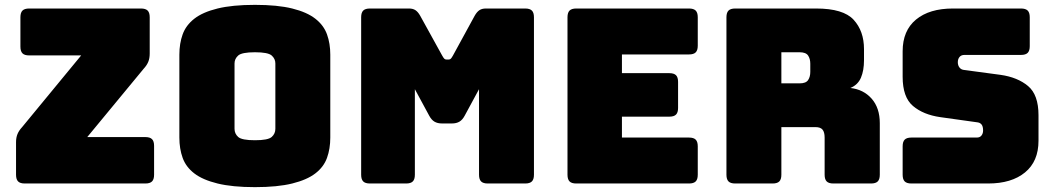

<svg xmlns="http://www.w3.org/2000/svg" viewBox="-20 -755 4333 790"><path d="M578 0H82Q63 0 54.5 -8.5Q46 -17 46 -36V-170Q46 -189 52 -203.5Q58 -218 71 -232L314 -527H100Q81 -527 72.5 -535.5Q64 -544 64 -563V-684Q64 -703 72.5 -711.5Q81 -720 100 -720H560Q579 -720 587.5 -711.5Q596 -703 596 -684V-535Q596 -515 590 -500.5Q584 -486 571 -472L339 -191H578Q597 -191 605.5 -182.5Q614 -174 614 -155V-36Q614 -17 605.5 -8.5Q597 0 578 0Z M1339 -189Q1339 -143 1325.5 -105.5Q1312 -68 1277.5 -41.5Q1243 -15 1182.5 0Q1122 15 1029 15Q936 15 875 0Q814 -15 779.5 -41.5Q745 -68 731.5 -105.5Q718 -143 718 -189V-530Q718 -576 731.5 -613.5Q745 -651 779.5 -678Q814 -705 875 -720Q936 -735 1029 -735Q1122 -735 1182.5 -720Q1243 -705 1277.5 -678Q1312 -651 1325.5 -613.5Q1339 -576 1339 -530ZM945 -225Q945 -205 960 -191.5Q975 -178 1029 -178Q1083 -178 1098 -191.5Q1113 -205 1113 -225V-494Q1113 -513 1098 -526.5Q1083 -540 1029 -540Q975 -540 960 -526.5Q945 -513 945 -494Z M1651 0H1502Q1483 0 1474.5 -8.5Q1466 -17 1466 -36V-684Q1466 -703 1474.5 -711.5Q1483 -720 1502 -720H1663Q1679 -720 1689.5 -713Q1700 -706 1709 -690L1799 -527Q1804 -518 1807.5 -514Q1811 -510 1817 -510H1826Q1832 -510 1835.5 -514Q1839 -518 1844 -527L1933 -690Q1942 -706 1952.5 -713Q1963 -720 1979 -720H2141Q2160 -720 2168.5 -711.5Q2177 -703 2177 -684V-36Q2177 -17 2168.5 -8.5Q2160 0 2141 0H1987Q1968 0 1959.5 -8.5Q1951 -17 1951 -36V-388L1892 -279Q1883 -262 1870.5 -254.5Q1858 -247 1839 -247H1799Q1780 -247 1767.5 -254.5Q1755 -262 1746 -279L1687 -388V-36Q1687 -17 1678.5 -8.5Q1670 0 1651 0Z M2815 0H2351Q2332 0 2323.5 -8.5Q2315 -17 2315 -36V-684Q2315 -703 2323.5 -711.5Q2332 -720 2351 -720H2815Q2834 -720 2842.5 -711.5Q2851 -703 2851 -684V-567Q2851 -548 2842.5 -539.5Q2834 -531 2815 -531H2539V-454H2734Q2753 -454 2761.5 -445.5Q2770 -437 2770 -418V-311Q2770 -292 2761.5 -283.5Q2753 -275 2734 -275H2539V-189H2815Q2834 -189 2842.5 -180.5Q2851 -172 2851 -153V-36Q2851 -17 2842.5 -8.5Q2834 0 2815 0Z M3195 -540V-412H3270Q3296 -412 3305 -425.5Q3314 -439 3314 -459V-493Q3314 -513 3305 -526.5Q3296 -540 3270 -540ZM3159 0H3005Q2986 0 2977.5 -8.5Q2969 -17 2969 -36V-684Q2969 -703 2977.5 -711.5Q2986 -720 3005 -720H3338Q3450 -720 3492.5 -673.5Q3535 -627 3535 -553V-507Q3535 -465 3522.5 -435.5Q3510 -406 3479 -393Q3533 -387 3566.5 -349Q3600 -311 3600 -248V-36Q3600 -17 3591.5 -8.5Q3583 0 3564 0H3409Q3390 0 3381.5 -8.5Q3373 -17 3373 -36V-189Q3373 -211 3364.5 -221.5Q3356 -232 3335 -232H3195V-36Q3195 -17 3186.5 -8.5Q3178 0 3159 0Z M4046 0H3730Q3711 0 3702.5 -8.5Q3694 -17 3694 -36V-153Q3694 -172 3702.5 -180.5Q3711 -189 3730 -189H3999Q4012 -189 4018.5 -197.5Q4025 -206 4025 -218Q4025 -235 4018.5 -243Q4012 -251 3999 -252L3849 -273Q3779 -283 3736.5 -319Q3694 -355 3694 -439V-544Q3694 -629 3749 -674.5Q3804 -720 3901 -720H4181Q4200 -720 4208.5 -711.5Q4217 -703 4217 -684V-565Q4217 -546 4208.5 -537.5Q4200 -529 4181 -529H3948Q3935 -529 3928 -520.5Q3921 -512 3921 -499Q3921 -486 3928 -477Q3935 -468 3948 -467L4097 -447Q4167 -437 4210 -401Q4253 -365 4253 -281V-176Q4253 -91 4197.5 -45.5Q4142 0 4046 0Z"/></svg>

Font: Bungee
Style: Regular
Weight: 400
Designer: David Jonathan Ross
Foundry: David Jonathan Ross
Version: Version 1.001;PS 1.0;hotconv 1.0.72;makeotf.lib2.5.5900